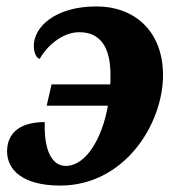

<svg xmlns="http://www.w3.org/2000/svg" viewBox="-20 -566 549 596"><path d="M167 10C366 10 486 -180 486 -333C486 -467 400 -546 279 -546C151 -546 85 -482 85 -424C85 -403 92 -387 103 -383C122 -418 170 -466 226 -466C289 -466 323 -423 323 -333C323 -315 323 -311 322 -304H140L125 -238H315C297 -136 247 -51 184 -51C139 -51 116 -104 119 -187C32 -187 2 -145 2 -96C2 -42 46 10 167 10Z"/></svg>

Font: Noto Serif SemiCondensed Extra
Style: Italic
Weight: 800
Width: 4
Italic angle: -12°
Designer: Monotype Design Team
Foundry: Monotype Imaging Inc.
Version: Version 1.901